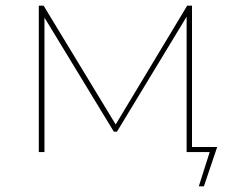

<svg xmlns="http://www.w3.org/2000/svg" viewBox="-20 -537 831 678"><path d="M682 121 723 -8 735 0H639V-18H747L700 121ZM117 0V-517H134L393 -90H384L641 -517H658V0H639V-488H645L393 -72H382L129 -488H137V0Z"/></svg>

Font: Montserrat Alternates Thin
Style: Regular
Weight: 100
Designer: Julieta Ulanovsky
Foundry: Julieta Ulanovsky
Version: Version 9.000